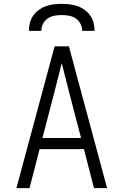

<svg xmlns="http://www.w3.org/2000/svg" viewBox="-20 -975 640 995"><path d="M65 0 263 -735H337L535 0H467L415 -202H185L133 0ZM200 -260H400L340 -490Q330 -529 320 -568.5Q310 -608 300 -648Q290 -608 280 -568.5Q270 -529 260 -490ZM130 -815Q130 -836 135 -856.5Q140 -877 152 -894Q164 -911 181 -923.5Q198 -936 218 -943Q238 -950 258.5 -952.5Q279 -955 300 -955Q321 -955 341.5 -952.5Q362 -950 382 -943Q402 -936 419 -923.5Q436 -911 448 -894Q460 -877 465 -856.5Q470 -836 470 -815H406Q406 -834 397 -851.5Q388 -869 372.5 -879.5Q357 -890 338 -893.5Q319 -897 300 -897Q281 -897 262 -893.5Q243 -890 227.5 -879.5Q212 -869 203 -851.5Q194 -834 194 -815Z"/></svg>

Font: Iosevka SS04 Light Extended
Style: Regular
Weight: 300
Width: 7
Monospace: yes
Designer: Belleve Invis
Foundry: Belleve Invis
Version: Version 19.0.0; ttfautohint (v1.8.4)